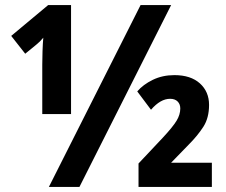

<svg xmlns="http://www.w3.org/2000/svg" viewBox="-20 -734 889 754"><path d="M172 0 532 -714H652L292 0ZM146 -480Q146 -503 147 -533Q148 -563 150 -586Q137 -570 123 -559L79 -523L24 -593L169 -714H259V-286H146ZM524 0V-92L620 -194Q659 -236 673.5 -260Q688 -284 688 -308Q688 -325 677.5 -335.5Q667 -346 648 -346Q610 -346 573 -303L519 -375Q542 -402 580 -420.5Q618 -439 665 -439Q729 -439 765 -406.5Q801 -374 801 -322Q801 -271 778.5 -236Q756 -201 721 -166L652 -95H812V0Z"/></svg>

Font: Noto Sans Condensed ExtraBold
Style: Regular
Weight: 800
Width: 3
Designer: Monotype Design Team
Foundry: Monotype Imaging Inc.
Version: Version 2.013; ttfautohint (v1.8.4.7-5d5b)